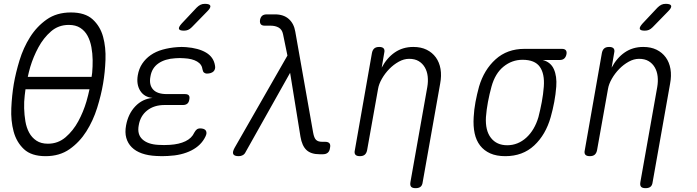

<svg xmlns="http://www.w3.org/2000/svg" viewBox="-20 -805 3640 1002"><path d="M218 10Q144 10 105 -26.5Q66 -63 51 -119Q36 -175 39 -241Q42 -307 52 -367Q62 -425 82 -490.5Q102 -556 137 -611.5Q172 -667 224 -703.5Q276 -740 350 -740Q424 -740 463.5 -704Q503 -668 518 -613Q533 -558 530.5 -492.5Q528 -427 518 -369Q508 -309 487 -242Q466 -175 430.5 -119Q395 -63 343 -26.5Q291 10 218 10ZM230 -55Q283 -55 322.5 -89Q362 -123 388.5 -172Q415 -221 431 -275Q441 -310 447 -339H113Q111 -324 109 -307Q105 -274 106 -239.5Q107 -205 112.5 -172Q118 -139 132 -113Q146 -87 170 -71Q194 -55 230 -55ZM458 -404Q460 -414 461 -425Q464 -458 463.5 -492Q463 -526 457 -559Q451 -592 437 -618Q423 -644 399 -659.5Q375 -675 339 -675Q285 -675 246 -641Q207 -607 180.5 -558Q154 -509 138 -456Q130 -428 125 -404Z M1102 -463Q1104 -454 1102 -446Q1100 -438 1094.5 -432.5Q1089 -427 1080 -424Q1071 -421 1060 -421Q1055 -421 1051.5 -422.5Q1048 -424 1045 -426Q1042 -428 1040 -432.5Q1038 -437 1037 -442Q1034 -469 1008.5 -484Q983 -499 941 -501Q930 -502 918 -502Q906 -502 895 -501Q841 -498 806.5 -474Q772 -450 765 -405Q757 -363 778.5 -338.5Q800 -314 850 -314H945Q960 -314 965.5 -307Q971 -300 968 -286Q966 -271 957.5 -264Q949 -257 935 -257H839Q784 -257 748 -228.5Q712 -200 704 -151Q695 -104 723 -78Q751 -52 806 -49Q821 -48 836 -48Q851 -48 866 -49Q915 -52 948 -68Q981 -84 994 -113Q997 -119 1000.5 -123Q1004 -127 1007 -129.5Q1010 -132 1014.5 -133.5Q1019 -135 1023 -135Q1035 -135 1043 -132Q1051 -129 1054.5 -123Q1058 -117 1057.5 -109.5Q1057 -102 1052 -92Q1030 -46 979 -20Q928 6 856 9Q841 10 825.5 10Q810 10 796 9Q753 7 720.5 -4.5Q688 -16 667.5 -36.5Q647 -57 639 -85.5Q631 -114 638 -151Q649 -211 686 -250Q723 -289 776 -294Q733 -298 712 -331Q691 -364 699 -412Q705 -447 722.5 -473Q740 -499 766.5 -517.5Q793 -536 828.5 -546Q864 -556 905 -559Q916 -560 928 -560Q940 -560 951 -559Q1016 -554 1055.5 -530.5Q1095 -507 1102 -463ZM981 -663Q971 -653 961.5 -649Q952 -645 940 -645Q917 -645 914 -654Q911 -663 928 -682L1006 -765Q1016 -775 1026 -780Q1036 -785 1049 -785Q1074 -785 1077.5 -775Q1081 -765 1062 -746Z M1262 -12Q1257 -1 1247.5 4.5Q1238 10 1226 10Q1203 10 1197.5 -0.5Q1192 -11 1204 -33L1480 -515L1457 -627Q1452 -651 1434.5 -661Q1417 -671 1392 -671H1362Q1347 -671 1341 -678.5Q1335 -686 1337 -701Q1340 -716 1348.5 -723Q1357 -730 1373 -730H1415Q1460 -730 1487 -706Q1514 -682 1521 -640L1614 -114Q1619 -85 1629.5 -75Q1640 -65 1661 -65H1676Q1693 -65 1699.5 -57Q1706 -49 1702 -32Q1700 -16 1690.5 -8Q1681 0 1665 0H1648Q1603 0 1579.5 -22Q1556 -44 1548 -92L1494 -425Z M1953 -341 1896 -22Q1893 -6 1884 2Q1875 10 1858 10Q1841 10 1834.5 2Q1828 -6 1832 -22L1921 -528Q1924 -544 1933 -552Q1942 -560 1959 -560Q1976 -560 1982.5 -552Q1989 -544 1985 -528L1972 -452Q1999 -503 2040.5 -531.5Q2082 -560 2137 -560Q2177 -560 2206.5 -545.5Q2236 -531 2254.5 -505.5Q2273 -480 2279 -445Q2285 -410 2277 -368L2186 145Q2184 162 2175 169.5Q2166 177 2149 177Q2132 177 2125.5 169.5Q2119 162 2122 145L2210 -351Q2215 -380 2212 -406.5Q2209 -433 2197 -453.5Q2185 -474 2165 -486Q2145 -498 2115 -498Q2088 -498 2061 -483Q2034 -468 2011.5 -445Q1989 -422 1973 -394Q1957 -366 1953 -341Z M2902 -492H2812Q2854 -481 2870.5 -444Q2887 -407 2883 -353Q2880 -313 2872.5 -273Q2865 -233 2854 -194Q2828 -102 2768 -46Q2708 10 2617 10Q2571 10 2538.5 -4.5Q2506 -19 2485.5 -45.5Q2465 -72 2457 -109.5Q2449 -147 2452 -194Q2454 -233 2461.5 -273Q2469 -313 2480 -353Q2506 -441 2566.5 -495.5Q2627 -550 2717 -550H2913Q2927 -550 2933 -542.5Q2939 -535 2936 -521Q2933 -507 2924.5 -499.5Q2916 -492 2902 -492ZM2627 -47Q2655 -47 2680 -57Q2705 -67 2726.5 -86.5Q2748 -106 2764 -133Q2780 -160 2790 -194Q2800 -233 2807.5 -273Q2815 -313 2818 -353Q2823 -420 2797 -456.5Q2771 -493 2707 -493Q2652 -493 2608 -457.5Q2564 -422 2545 -353Q2534 -313 2526.5 -273Q2519 -233 2516 -194Q2512 -124 2542 -85.5Q2572 -47 2627 -47Z M3386 -663Q3376 -653 3366.5 -649Q3357 -645 3345 -645Q3322 -645 3319 -654Q3316 -663 3333 -682L3411 -765Q3421 -775 3431 -780Q3441 -785 3454 -785Q3479 -785 3482.5 -775Q3486 -765 3467 -746ZM3153 -341 3096 -22Q3093 -6 3084 2Q3075 10 3058 10Q3041 10 3034.5 2Q3028 -6 3032 -22L3121 -528Q3124 -544 3133 -552Q3142 -560 3159 -560Q3176 -560 3182.5 -552Q3189 -544 3185 -528L3172 -452Q3199 -503 3240.5 -531.5Q3282 -560 3337 -560Q3377 -560 3406.5 -545.5Q3436 -531 3454.5 -505.5Q3473 -480 3479 -445Q3485 -410 3477 -368L3386 145Q3384 162 3375 169.5Q3366 177 3349 177Q3332 177 3325.5 169.5Q3319 162 3322 145L3410 -351Q3415 -380 3412 -406.5Q3409 -433 3397 -453.5Q3385 -474 3365 -486Q3345 -498 3315 -498Q3288 -498 3261 -483Q3234 -468 3211.5 -445Q3189 -422 3173 -394Q3157 -366 3153 -341Z"/></svg>

Font: Maple Mono NL ExtraLight
Style: Italic
Weight: 275
Italic angle: -10°
Monospace: yes
Designer: subframe7536
Version: Version 7.000